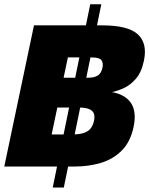

<svg xmlns="http://www.w3.org/2000/svg" viewBox="-22 -791 685 880"><path d="M-2.4 -27.8 133.8 -674.8H444.8Q565.9 -674.8 610.1 -633.3Q654.3 -591.8 637.7 -513.2Q627 -460.4 601.1 -430.4Q575.2 -400.4 544.2 -386.5Q513.2 -372.6 485.8 -367.7L487.3 -369.6Q551.3 -358.9 578.1 -319.1Q605 -279.3 590.3 -209.5Q575.7 -140.1 535.4 -100.3Q495.1 -60.5 439.5 -44.2Q383.8 -27.8 322.8 -27.8ZM214.8 -174.8H307.1Q343.8 -174.8 364.3 -182.4Q384.8 -189.9 394.8 -204.1Q404.8 -218.3 408.7 -236.8Q412.1 -251.5 409.7 -265.6Q407.2 -279.8 390.9 -289.1Q374.5 -298.3 335.4 -298.3H240.7ZM219.7 68.4 391.6 -771.5H442.4L270.5 68.4ZM269.5 -434.6H378.9Q412.1 -434.6 427.5 -445.8Q442.9 -457 447.8 -481Q452.1 -502.4 442.9 -515.1Q433.6 -527.8 397.9 -527.8H289.1Z"/></svg>

Font: Schibsted Grotesk Black
Style: Italic
Weight: 900
Italic angle: -12°
Designer: Bakken & Baeck AS, Henrik Kongsvoll
Foundry: Schibsted ASA
Version: Version 1.100;gftools[0.9.25]